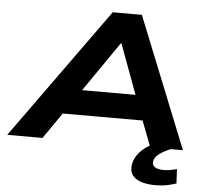

<svg xmlns="http://www.w3.org/2000/svg" viewBox="-97 -768 1105 1031"><g transform="rotate(5 455.5 -252.5)"><path d="M-38 0 469 -705H626L909 0H733L657 -198L727 -140H198L290 -199L152 0ZM527 -543 312 -231 277 -274H690L645 -232L530 -543ZM780 200Q704 200 668.5 173Q633 146 644 95Q653 53 691 18.5Q729 -16 803 -43L843 0Q819 10 800 21Q781 32 769.5 44.5Q758 57 755 72Q751 93 767 104Q783 115 815 115Q834 115 850 112Q866 109 886 104L890 181Q863 190 837 195Q811 200 780 200Z"/></g></svg>

Font: Nunito Sans 10pt Expanded ExtraBold
Style: Italic
Weight: 800
Width: 7
Italic angle: -9°
Designer: Vernon Adams
Foundry: Vernon Adams
Version: Version 3.101;gftools[0.9.27]